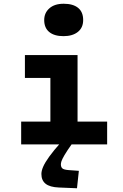

<svg xmlns="http://www.w3.org/2000/svg" viewBox="-20 -771 654 1025"><path d="M249 -477H394V0H249ZM113 -477H326V-355H113ZM93 -122H552V0H93ZM319 -578Q270 -578 243 -600Q216 -622 216 -664Q216 -702 243.5 -726.5Q271 -751 320 -751Q370 -751 397 -729Q424 -707 424 -664Q424 -623 395.5 -600.5Q367 -578 319 -578ZM201 158Q201 141 210.5 119Q220 97 243 65Q266 33 307 -13L367 -7Q337 35 324 57.5Q311 80 308 90Q305 100 305 106Q305 121 313 128Q321 135 346 137L401 141L391 234L294 230Q246 228 223.5 210Q201 192 201 158Z"/></svg>

Font: Intel One Mono Light
Style: Regular
Weight: 300
Monospace: yes
Designer: Fred Shallcrass
Foundry: Frere-Jones Type LLC
Version: Version 1.004